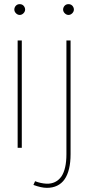

<svg xmlns="http://www.w3.org/2000/svg" viewBox="-20 -712 441 925"><path d="M65 -517V0H85V-517ZM93 -685C88 -690 82 -692 75 -692C68 -692 62 -690 57 -685C52 -680 49 -673 49 -666C49 -659 52 -653 57 -648C62 -643 68 -640 75 -640C82 -640 88 -643 93 -648C98 -653 101 -659 101 -666C101 -673 98 -680 93 -685ZM204 173C185 172 167 168 149 161L141 179C166 188 187 193 206 193C243 193 272 179 291 152C310 125 320 84 320 31V-517H300V31C300 78 292 114 276 138C259 162 235 174 204 173ZM328 -685C323 -690 317 -692 310 -692C303 -692 297 -690 292 -685C287 -680 284 -673 284 -666C284 -659 287 -653 292 -648C297 -643 303 -640 310 -640C317 -640 323 -643 328 -648C333 -653 336 -659 336 -666C336 -673 333 -680 328 -685Z"/></svg>

Font: Argentum Sans Thin
Style: Regular
Weight: 250
Designer: Julieta Ulanovsky
Foundry: Julieta Ulanovsky
Version: Version 5.001;February 15, 2019;FontCreator 11.5.0.2425 64-b